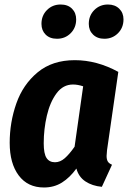

<svg xmlns="http://www.w3.org/2000/svg" viewBox="-20 -815 568 852"><path d="M505 -496 455 -149Q453 -129 453 -123Q453 -108 458 -99Q463 -90 477 -84L432 14Q389 10 359 -10Q329 -30 319 -67Q290 -27 255 -5Q220 17 175 17Q103 17 63 -36.5Q23 -90 23 -181Q23 -272 52.5 -356Q82 -440 147 -494Q212 -548 312 -548Q410 -548 505 -496ZM174 -179Q174 -133 186.5 -114Q199 -95 224 -95Q247 -95 267.5 -113Q288 -131 311 -164L349 -432Q325 -440 304 -440Q260 -440 231 -401Q202 -362 188 -302Q174 -242 174 -179ZM164 -709Q164 -746 188.5 -770.5Q213 -795 249 -795Q281 -795 299.5 -776.5Q318 -758 318 -729Q318 -692 293.5 -667.5Q269 -643 233 -643Q201 -643 182.5 -661.5Q164 -680 164 -709ZM374 -709Q374 -746 398.5 -770.5Q423 -795 459 -795Q490 -795 509 -776.5Q528 -758 528 -729Q528 -692 503.5 -667.5Q479 -643 443 -643Q412 -643 393 -661.5Q374 -680 374 -709Z"/></svg>

Font: Fira Sans Condensed
Style: Bold Italic
Weight: 700
Width: 3
Italic angle: -8°
Designer: Carrois Corporate & Edenspiekermann AG
Foundry: Carrois Corporate GbR & Edenspiekermann AG
Version: Version 4.203